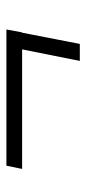

<svg xmlns="http://www.w3.org/2000/svg" viewBox="145 -567 269 599"><g transform="rotate(-90 279.5 -267.5)"><path d="M487 -382 478 -333H477L442 -153H389L425 -333H52L62 -382Z"/></g></svg>

Font: Gontserrat Light
Style: Italic
Weight: 300
Italic angle: -11.3°
Designer: Julieta Ulanovsky
Foundry: Julieta Ulanovsky
Version: Version 6.001